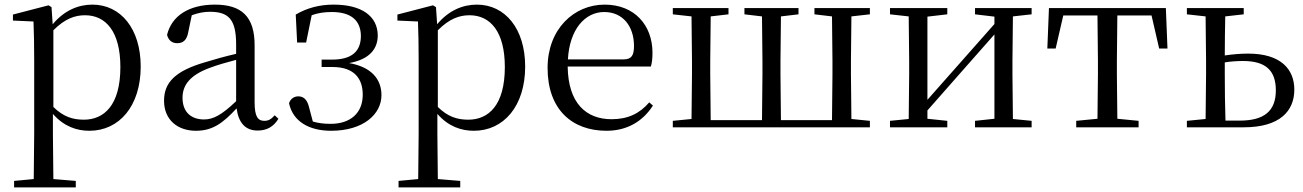

<svg xmlns="http://www.w3.org/2000/svg" viewBox="-20 -551 5641 831"><path d="M367 15C496 15 589 -92 589 -263C589 -427 502 -531 380 -531C319 -531 258 -506 208 -446L203 -520L190 -528L36 -488V-462L125 -458C127 -408 128 -355 128 -287V27L126 224L41 232V260H308V232L211 224L209 27V-58C257 -3 313 15 367 15ZM211 -420C261 -470 304 -485 348 -485C439 -485 501 -413 501 -261C501 -95 430 -33 343 -33C294 -33 254 -46 211 -88Z M1095 14C1134 14 1164 -2 1185 -37L1169 -52C1153 -34 1141 -28 1124 -28C1097 -28 1082 -45 1082 -108V-355C1082 -479 1026 -531 910 -531C797 -531 723 -482 703 -400C709 -377 724 -364 747 -364C772 -364 789 -377 795 -413L810 -485C837 -495 862 -500 888 -500C967 -500 1002 -470 1002 -359V-318C958 -308 911 -295 869 -282C737 -244 690 -193 690 -115C690 -32 749 15 828 15C900 15 945 -18 1004 -82C1012 -22 1040 14 1095 14ZM1002 -113C939 -53 903 -34 863 -34C807 -34 770 -66 770 -128C770 -183 803 -226 887 -257C921 -270 961 -281 1002 -292Z M1413 15C1553 15 1631 -57 1631 -139C1631 -208 1588 -261 1491 -278C1580 -294 1615 -340 1615 -398C1614 -481 1546 -531 1424 -531C1363 -531 1310 -517 1260 -488L1266 -367H1305L1329 -485C1356 -495 1384 -499 1416 -499C1499 -499 1541 -463 1542 -396C1542 -329 1503 -293 1417 -293H1372V-261H1419C1513 -261 1550 -211 1550 -141C1550 -62 1497 -15 1411 -15C1382 -15 1358 -18 1334 -25L1317 -89C1309 -121 1293 -134 1271 -134C1254 -134 1237 -124 1231 -104C1248 -25 1318 15 1413 15Z M2031 15C2160 15 2253 -92 2253 -263C2253 -427 2166 -531 2044 -531C1983 -531 1922 -506 1872 -446L1867 -520L1854 -528L1700 -488V-462L1789 -458C1791 -408 1792 -355 1792 -287V27L1790 224L1705 232V260H1972V232L1875 224L1873 27V-58C1921 -3 1977 15 2031 15ZM1875 -420C1925 -470 1968 -485 2012 -485C2103 -485 2165 -413 2165 -261C2165 -95 2094 -33 2007 -33C1958 -33 1918 -46 1875 -88Z M2605 15C2695 15 2762 -26 2806 -94L2790 -108C2749 -60 2698 -35 2627 -35C2517 -35 2439 -104 2437 -263H2797C2802 -279 2804 -299 2804 -323C2804 -441 2727 -531 2597 -531C2464 -531 2350 -425 2350 -257C2350 -76 2457 15 2605 15ZM2438 -294C2445 -424 2512 -499 2595 -499C2676 -499 2724 -437 2724 -352C2724 -312 2714 -294 2679 -294Z M3016 0H3745V-28L3665 -36L3663 -229V-288L3665 -480L3745 -489V-516H3505V-489L3581 -480L3583 -288V-229L3581 -31H3360L3358 -229V-288L3360 -480L3436 -489V-516H3202V-489L3278 -480L3280 -288V-229L3278 -31H3056L3054 -229V-288L3056 -480L3133 -489V-516H2892V-489L2973 -480L2975 -288V-229L2973 -36L2892 -28V0Z M4200 -489 4284 -479V-447L4124 -266L3994 -119V-479L4080 -489V-516H3832V-489L3913 -480L3915 -288V-229L3913 -36L3832 -28V0H4080V-28L3994 -37V-73L4149 -249L4284 -402V-37L4200 -28V0H4445V-28L4364 -36L4362 -229V-288L4364 -480L4445 -489V-516H4200Z M4729 0H4908V-28L4816 -37L4814 -229V-288L4816 -484H4964L4997 -341H5033L5026 -516H4520L4513 -341H4549L4582 -484H4730L4732 -288V-229L4730 -37L4638 -28V0Z M5117 0H5363C5520 0 5582 -71 5582 -163C5582 -252 5523 -319 5382 -319C5349 -319 5315 -316 5281 -311C5281 -364 5282 -432 5283 -480L5363 -489V-516H5117V-489L5198 -480L5200 -288V-229L5198 -36L5117 -28ZM5281 -281C5307 -285 5333 -287 5360 -287C5457 -287 5502 -247 5502 -160C5502 -70 5451 -29 5346 -29H5284C5282 -85 5281 -171 5281 -229Z"/></svg>

Font: Source Han Serif CN
Style: Regular
Weight: 400
Designer: Ryoko NISHIZUKA 西塚涼子 (kana & ideographs); Frank Grießhammer (Latin, Greek & Cyrillic); Wenlong ZHANG 张文龙 (bopomofo); San
Foundry: Adobe
Version: Version 2.003;hotconv 1.1.1;makeotfexe 2.6.0